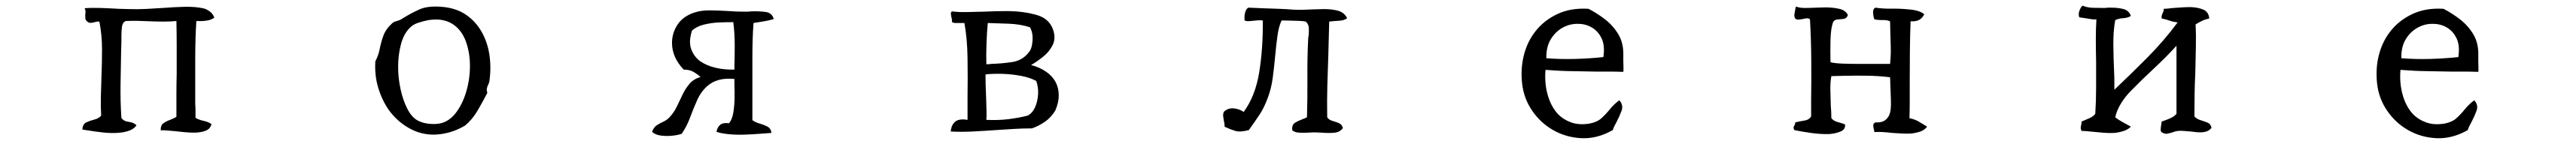

<svg xmlns="http://www.w3.org/2000/svg" viewBox="-20 -509 9040 507"><path d="M732 -447Q722 -439 705.5 -436.5Q689 -434 669 -435Q665 -376 665 -297Q665 -218 665 -143Q666 -131 666 -118.5Q666 -106 666 -94Q678 -87 694.5 -83.5Q711 -80 722 -72Q718 -55 701 -48.5Q684 -42 661 -42Q646 -42 629 -43.5Q612 -45 596 -47Q581 -48 567.5 -49.5Q554 -51 544 -50Q543 -68 554 -75.5Q565 -83 577 -87Q583 -90 588.5 -92Q594 -94 599 -98Q599 -138 599 -176Q599 -214 600 -250Q600 -299 600 -345Q600 -391 599 -435Q578 -433 555 -433Q532 -433 508 -434Q487 -435 465 -435.5Q443 -436 421 -435Q410 -430 408 -415Q406 -400 406 -382Q406 -377 406 -372Q406 -367 406 -362Q406 -354 405.5 -345Q405 -336 405 -327Q404 -273 403 -213Q402 -153 406 -94Q414 -82 431.5 -80Q449 -78 459 -68Q451 -56 436 -50Q421 -44 402 -42Q374 -39 342.5 -42.5Q311 -46 288 -50Q282 -51 277.5 -51.5Q273 -52 269 -53Q270 -72 282.5 -78Q295 -84 311 -88Q327 -92 335 -102Q333 -137 334 -171Q335 -205 336 -238Q338 -287 338 -335.5Q338 -384 329 -432Q326 -434 321.5 -433Q317 -432 312 -431Q306 -429 298.5 -428.5Q291 -428 284 -435Q280 -439 279.5 -444.5Q279 -450 279 -456Q280 -462 280 -468Q280 -474 277 -480Q300 -482 331.5 -481Q363 -480 396 -478Q405 -478 414 -477.5Q423 -477 432 -477Q462 -476 492 -477.5Q522 -479 551 -481Q590 -484 626.5 -485Q663 -486 692 -480Q703 -478 715 -469.5Q727 -461 732 -447Z M1697 -222Q1696 -218 1695 -215Q1694 -212 1692 -209Q1690 -204 1688.5 -198Q1687 -192 1690 -182Q1674 -151 1656 -120Q1638 -89 1612 -67Q1585 -51 1558.5 -43.5Q1532 -36 1506 -35Q1457 -34 1415 -58Q1373 -82 1344 -122Q1320 -157 1307 -200.5Q1294 -244 1297 -293Q1308 -314 1312.5 -337.5Q1317 -361 1325.5 -384Q1334 -407 1356 -427Q1361 -432 1372.5 -435Q1384 -438 1394 -445Q1423 -463 1452 -476Q1481 -489 1530 -485Q1580 -481 1614.5 -457.5Q1649 -434 1670 -397Q1691 -360 1697.5 -314.5Q1704 -269 1697 -222ZM1629 -277Q1629 -320 1616.5 -358Q1604 -396 1577 -418Q1560 -432 1536.5 -437.5Q1513 -443 1482 -438Q1463 -434 1446.5 -428.5Q1430 -423 1419 -412Q1397 -391 1387 -353.5Q1377 -316 1377 -274Q1377 -234 1385.5 -195Q1394 -156 1409 -126.5Q1424 -97 1445 -85Q1462 -76 1483 -73.5Q1504 -71 1522 -74Q1555 -80 1579 -111Q1603 -142 1616 -186.5Q1629 -231 1629 -277Z M2695 -442Q2679 -437 2661 -434Q2643 -431 2624 -428Q2620 -376 2620 -302Q2620 -228 2620 -155Q2620 -137 2620 -120Q2620 -103 2620 -86Q2631 -78 2645.5 -74Q2660 -70 2672.5 -63.5Q2685 -57 2687 -41Q2672 -40 2646.5 -38Q2621 -36 2592.5 -35Q2564 -34 2537.5 -36.5Q2511 -39 2494 -45Q2497 -61 2507 -69.5Q2517 -78 2538 -75Q2549 -88 2553 -112Q2557 -136 2557.5 -162Q2558 -188 2557 -208Q2557 -215 2557 -221Q2557 -227 2557 -231Q2525 -234 2502 -227.5Q2479 -221 2463 -207Q2440 -187 2426.5 -157Q2413 -127 2401.5 -95.5Q2390 -64 2372 -38Q2358 -33 2337 -31Q2316 -29 2297 -32Q2278 -35 2268 -45Q2274 -61 2284.5 -68Q2295 -75 2307.5 -80.5Q2320 -86 2330 -97Q2345 -113 2355 -134Q2365 -155 2375 -176Q2385 -197 2399.5 -214Q2414 -231 2438 -238Q2431 -245 2416 -254.5Q2401 -264 2379 -264Q2338 -307 2338 -358Q2338 -393 2357.5 -422.5Q2377 -452 2417 -465Q2441 -473 2473 -472.5Q2505 -472 2538 -470Q2551 -469 2563 -468.5Q2575 -468 2587 -468Q2594 -468 2601 -468Q2608 -468 2616 -469Q2643 -470 2666 -467Q2689 -464 2695 -442ZM2557 -264Q2557 -268 2557 -276Q2558 -306 2558 -349.5Q2558 -393 2553 -431Q2552 -431 2550 -431Q2531 -431 2504 -430Q2477 -429 2450.5 -422.5Q2424 -416 2408 -401Q2396 -363 2405 -337Q2414 -311 2436 -294Q2459 -278 2490.5 -270.5Q2522 -263 2557 -264Z M3686 -216Q3695 -197 3695 -172.5Q3695 -148 3683 -120Q3668 -95 3646 -80Q3624 -65 3601 -57Q3569 -57 3537 -55Q3505 -53 3474 -51Q3432 -48 3392.5 -46Q3353 -44 3316 -46Q3318 -69 3331.5 -80.5Q3345 -92 3375 -87Q3375 -106 3375 -126Q3375 -146 3375 -168Q3376 -234 3375 -303.5Q3374 -373 3364 -428Q3360 -428 3356.5 -428Q3353 -428 3349 -428Q3340 -428 3332.5 -428Q3325 -428 3320 -432Q3321 -437 3320 -441.5Q3319 -446 3318 -450Q3317 -455 3316.5 -460Q3316 -465 3320 -469Q3342 -466 3371 -466.5Q3400 -467 3432 -468Q3453 -469 3475 -469.5Q3497 -470 3518 -470Q3574 -469 3618.5 -456Q3663 -443 3676 -402Q3685 -373 3673.5 -350Q3662 -327 3641 -310Q3620 -293 3598 -280Q3629 -272 3652 -255.5Q3675 -239 3686 -216ZM3616 -224Q3594 -236 3562 -242Q3530 -248 3497 -249Q3464 -250 3438 -247Q3438 -230 3438.5 -210Q3439 -190 3440 -170Q3441 -144 3441.5 -121.5Q3442 -99 3441 -87Q3483 -85 3519 -89.5Q3555 -94 3586 -102Q3603 -111 3612 -131.5Q3621 -152 3622.5 -177Q3624 -202 3616 -224ZM3594 -413Q3560 -424 3520 -425.5Q3480 -427 3446 -428Q3443 -399 3441.5 -356.5Q3440 -314 3441 -283Q3445 -283 3449 -283Q3453 -283 3457 -284Q3495 -285 3531.5 -290.5Q3568 -296 3590 -325Q3601 -337 3603 -365.5Q3605 -394 3594 -413Z M4707 -445Q4697 -437 4679 -436Q4661 -435 4644 -433Q4643 -404 4642.5 -375.5Q4642 -347 4641 -318Q4639 -265 4637.5 -210Q4636 -155 4637 -96Q4643 -87 4655 -83.5Q4667 -80 4678 -75.5Q4689 -71 4692 -58Q4681 -43 4660.5 -41.5Q4640 -40 4616 -42Q4610 -42 4604 -42.5Q4598 -43 4592 -43Q4586 -43 4580.5 -42.5Q4575 -42 4570 -42Q4553 -41 4537.5 -42Q4522 -43 4514 -51Q4513 -70 4523.5 -76.5Q4534 -83 4547 -88Q4552 -90 4557 -92Q4562 -94 4566 -96Q4568 -161 4567.5 -233.5Q4567 -306 4570 -367Q4570 -372 4570.5 -376.5Q4571 -381 4572 -385Q4573 -399 4572.5 -411Q4572 -423 4562 -433Q4554 -435 4537.5 -435.5Q4521 -436 4504 -436.5Q4487 -437 4477 -437Q4467 -416 4462.5 -383.5Q4458 -351 4454.5 -312.5Q4451 -274 4446 -236Q4441 -198 4429 -166Q4416 -130 4399 -104.5Q4382 -79 4362 -51Q4332 -43 4315 -48Q4298 -53 4281 -61Q4278 -62 4277 -63Q4277 -70 4276 -76Q4275 -82 4274 -86Q4273 -93 4272 -99.5Q4271 -106 4274 -115Q4288 -129 4308 -127.5Q4328 -126 4344 -115Q4385 -171 4398.5 -255Q4412 -339 4411 -437Q4402 -438 4394 -437.5Q4386 -437 4379 -436Q4370 -435 4362 -434.5Q4354 -434 4347 -437Q4346 -450 4348 -460.5Q4350 -471 4355 -478Q4357 -479 4358 -480.5Q4359 -482 4362 -482Q4381 -481 4409 -480Q4437 -479 4466 -478Q4495 -477 4518 -475Q4535 -474 4552.5 -474.5Q4570 -475 4587 -476Q4597 -476 4607 -476.5Q4617 -477 4627 -477Q4654 -477 4675.5 -471Q4697 -465 4707 -445Z M5676 -256Q5650 -257 5626 -257Q5602 -257 5578 -257Q5538 -258 5495.5 -258.5Q5453 -259 5403 -263Q5399 -217 5410.5 -175.5Q5422 -134 5447 -107Q5467 -87 5494.5 -77.5Q5522 -68 5558 -74Q5584 -79 5599.5 -93Q5615 -107 5629 -124.5Q5643 -142 5662 -156Q5677 -139 5670 -119.5Q5663 -100 5653 -81Q5649 -73 5645 -65.5Q5641 -58 5639 -51Q5585 -20 5529.5 -22.5Q5474 -25 5428 -52Q5385 -77 5356 -119.5Q5327 -162 5321 -214Q5315 -267 5327 -314.5Q5339 -362 5367 -398Q5397 -437 5444.5 -459.5Q5492 -482 5554 -478Q5585 -462 5613 -440Q5641 -418 5659 -387.5Q5677 -357 5676 -315Q5676 -311 5676 -306Q5676 -301 5676 -295Q5676 -284 5676.5 -272.5Q5677 -261 5676 -256ZM5606 -308Q5612 -348 5600 -373.5Q5588 -399 5566 -412Q5544 -425 5518 -425Q5489 -426 5463 -411.5Q5437 -397 5421 -370Q5405 -343 5406 -304Q5456 -300 5507.5 -301.5Q5559 -303 5606 -308Z M6742 -63Q6733 -51 6718.5 -46Q6704 -41 6687 -39Q6671 -38 6654 -39Q6637 -40 6619 -41Q6603 -43 6587 -44Q6571 -45 6557 -44Q6557 -47 6555 -54Q6553 -61 6553 -68Q6553 -75 6561 -78Q6582 -77 6593.5 -85Q6605 -93 6610 -106Q6616 -121 6615 -153.5Q6614 -186 6613 -211Q6613 -219 6612.5 -226Q6612 -233 6612 -237Q6572 -242 6529.5 -242.5Q6487 -243 6445 -242Q6435 -242 6425.5 -241.5Q6416 -241 6406 -241Q6402 -221 6402.5 -193.5Q6403 -166 6404 -137Q6405 -126 6405.5 -115Q6406 -104 6406 -93Q6414 -83 6427.5 -79.5Q6441 -76 6454 -71Q6456 -54 6439.5 -46.5Q6423 -39 6399 -37Q6367 -36 6330.5 -41.5Q6294 -47 6276 -51Q6273 -57 6273.5 -60.5Q6274 -64 6276 -67Q6280 -73 6279 -78Q6295 -82 6311.5 -84.5Q6328 -87 6335 -99Q6335 -111 6335 -125.5Q6335 -140 6335 -156Q6336 -217 6335.5 -294.5Q6335 -372 6331 -441Q6326 -445 6319.5 -444.5Q6313 -444 6306 -442Q6299 -441 6291.5 -440Q6284 -439 6279 -444Q6275 -451 6276.5 -460Q6278 -469 6280 -479Q6281 -484 6282 -486Q6294 -481 6312.5 -481Q6331 -481 6351 -482Q6360 -482 6368.5 -482.5Q6377 -483 6385 -483Q6411 -483 6433.5 -478Q6456 -473 6464 -456Q6460 -444 6449 -442.5Q6438 -441 6427.5 -440.5Q6417 -440 6412 -431Q6404 -409 6403 -369Q6402 -329 6403 -290Q6418 -286 6445.5 -285Q6473 -284 6504 -284Q6535 -284 6561 -284Q6579 -284 6592.5 -284Q6606 -284 6612 -284Q6615 -313 6614.5 -339.5Q6614 -366 6613 -394Q6613 -404 6612.5 -414Q6612 -424 6612 -434Q6601 -439 6585.5 -438.5Q6570 -438 6557 -441Q6553 -450 6552.5 -464.5Q6552 -479 6561 -482Q6587 -478 6617.5 -478.5Q6648 -479 6676 -476Q6693 -475 6707.5 -471Q6722 -467 6732 -459Q6726 -446 6715 -439.5Q6704 -433 6684 -434Q6682 -382 6681.5 -327Q6681 -272 6681 -219Q6681 -185 6681 -153.5Q6681 -122 6680 -93Q6699 -89 6713.5 -80.5Q6728 -72 6742 -63Z M7740 -59Q7733 -50 7723 -46.5Q7713 -43 7701 -43Q7693 -43 7684 -44Q7675 -45 7667 -46Q7655 -47 7643.5 -48Q7632 -49 7621 -48Q7615 -47 7610 -45.5Q7605 -44 7600 -42Q7592 -40 7585.5 -38.5Q7579 -37 7572 -40Q7561 -43 7561.5 -53Q7562 -63 7564 -73Q7565 -79 7565 -81Q7580 -86 7594 -92Q7608 -98 7617 -108V-348Q7583 -310 7539.5 -269.5Q7496 -229 7457 -189Q7438 -170 7423 -146Q7408 -122 7402 -96Q7415 -86 7429 -78.5Q7443 -71 7457 -63Q7447 -53 7432 -48Q7417 -43 7400 -41Q7382 -40 7362.5 -41.5Q7343 -43 7325 -45Q7314 -46 7303.5 -47Q7293 -48 7284 -48Q7281 -54 7281 -58Q7281 -62 7282 -67Q7283 -70 7283.5 -73Q7284 -76 7284 -81Q7297 -87 7310.5 -92.5Q7324 -98 7332 -108Q7335 -153 7335 -200Q7335 -247 7335 -292Q7334 -332 7334 -369.5Q7334 -407 7336 -441Q7330 -440 7321.5 -441Q7313 -442 7303 -444Q7297 -445 7290 -446Q7283 -447 7276 -448Q7272 -458 7276 -470Q7280 -482 7287 -489Q7304 -482 7325 -481.5Q7346 -481 7366 -481Q7372 -482 7378 -482Q7384 -482 7390 -482Q7413 -482 7431.5 -477Q7450 -472 7457 -453Q7447 -446 7430 -445Q7413 -444 7402 -438Q7395 -400 7395.5 -350.5Q7396 -301 7398 -259Q7399 -239 7399 -222Q7399 -205 7399 -193Q7458 -249 7515 -306.5Q7572 -364 7621 -430Q7605 -432 7592.5 -436.5Q7580 -441 7565 -444Q7564 -451 7565.5 -455Q7567 -459 7568 -462Q7570 -466 7571.5 -469.5Q7573 -473 7572 -478Q7579 -478 7588 -479Q7597 -480 7607 -481Q7622 -482 7637 -483Q7652 -484 7667 -484Q7693 -483 7711.5 -475Q7730 -467 7732 -444Q7718 -441 7706.5 -435.5Q7695 -430 7684 -423Q7686 -387 7685 -343Q7684 -299 7683 -252Q7681 -213 7680.5 -174.5Q7680 -136 7680 -99Q7688 -90 7701 -86Q7714 -82 7725.5 -77.5Q7737 -73 7740 -59Z M8676 -256Q8650 -257 8626 -257Q8602 -257 8578 -257Q8538 -258 8495.5 -258.5Q8453 -259 8403 -263Q8399 -217 8410.5 -175.5Q8422 -134 8447 -107Q8467 -87 8494.5 -77.5Q8522 -68 8558 -74Q8584 -79 8599.5 -93Q8615 -107 8629 -124.5Q8643 -142 8662 -156Q8677 -139 8670 -119.5Q8663 -100 8653 -81Q8649 -73 8645 -65.5Q8641 -58 8639 -51Q8585 -20 8529.5 -22.5Q8474 -25 8428 -52Q8385 -77 8356 -119.5Q8327 -162 8321 -214Q8315 -267 8327 -314.5Q8339 -362 8367 -398Q8397 -437 8444.5 -459.5Q8492 -482 8554 -478Q8585 -462 8613 -440Q8641 -418 8659 -387.5Q8677 -357 8676 -315Q8676 -311 8676 -306Q8676 -301 8676 -295Q8676 -284 8676.5 -272.5Q8677 -261 8676 -256ZM8606 -308Q8612 -348 8600 -373.5Q8588 -399 8566 -412Q8544 -425 8518 -425Q8489 -426 8463 -411.5Q8437 -397 8421 -370Q8405 -343 8406 -304Q8456 -300 8507.5 -301.5Q8559 -303 8606 -308Z"/></svg>

Font: Yuji Syuku
Style: Regular
Weight: 400
Designer: Kataoka Yuji
Foundry: Kinuta Font Factory
Version: Version 3.002